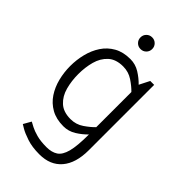

<svg xmlns="http://www.w3.org/2000/svg" viewBox="-265 -755 1043 1043"><g transform="rotate(45 256.0 -233.5)"><path d="M247 -452Q192 -452 160.5 -423Q129 -394 116.5 -348Q104 -302 104 -250Q104 -198 116.5 -151.5Q129 -105 160.5 -76Q192 -47 247 -47Q289 -47 322.5 -70Q356 -93 377 -115V-385Q356 -407 322.5 -429.5Q289 -452 247 -452ZM108 111Q117 116 136 126Q155 136 186 144.5Q217 153 263 153Q302 153 327.5 136.5Q353 120 365 74.5Q377 29 377 -59Q352 -33 319 -12.5Q286 8 247 8Q192 8 153 -14Q114 -36 89.5 -73Q65 -110 53.5 -156Q42 -202 42 -250Q42 -298 53.5 -344Q65 -390 89.5 -427Q114 -464 153 -486Q192 -508 247 -508Q286 -508 319 -487.5Q352 -467 377 -441L407 -500H437V2Q437 101 391.5 154.5Q346 208 263 208H262Q207 208 166.5 194.5Q126 181 104.5 168Q83 155 83 155ZM247 -585Q228 -585 215 -598Q202 -611 202 -630Q202 -649 215 -662Q228 -675 247 -675Q266 -675 279 -662Q292 -649 292 -630Q292 -611 279 -598Q266 -585 247 -585Z"/></g></svg>

Font: Epunda Sans Light
Style: Regular
Weight: 300
Designer: Simon Atzbach
Foundry: typofactur
Version: Version 2.204; ttfautohint (v1.8.4.7-5d5b)